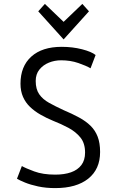

<svg xmlns="http://www.w3.org/2000/svg" viewBox="-20 -949 600 984"><path d="M263 15Q215 15 175.5 6.5Q136 -2 108 -13.5Q80 -25 67 -33L92 -98Q111 -87 155.5 -70.5Q200 -54 263 -54Q310 -54 344 -66Q378 -78 397 -103Q416 -128 416 -167Q416 -215 392 -244.5Q368 -274 330.5 -294Q293 -314 252 -330Q218 -344 187.5 -361.5Q157 -379 134 -401Q111 -423 98 -452.5Q85 -482 85 -520Q85 -609 140.5 -659Q196 -709 296 -709Q352 -709 400.5 -696.5Q449 -684 470 -667L444 -599Q422 -612 381.5 -626Q341 -640 293 -640Q260 -640 230.5 -628Q201 -616 182 -592.5Q163 -569 163 -534Q163 -492 181 -466Q199 -440 231.5 -422Q264 -404 305 -385Q350 -366 385 -347Q420 -328 444 -304.5Q468 -281 480.5 -248.5Q493 -216 493 -170Q493 -82 432.5 -33.5Q372 15 263 15ZM306 -747 176 -891 210 -929 306 -837 402 -929 436 -891Z"/></svg>

Font: Ubuntu Sans Mono
Style: Regular
Weight: 400
Monospace: yes
Designer: Dalton Maag Ltd
Foundry: Dalton Maag Ltd
Version: Version 1.006